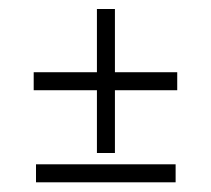

<svg xmlns="http://www.w3.org/2000/svg" viewBox="-20 -516 457 416"><path d="M190 -184.5V-496.5H229V-184.5ZM53 -320.5V-359.5H364V-320.5ZM58 -121V-160H360.5V-121Z"/></svg>

Font: Imbue Thin 10pt ExtraBold
Style: Regular
Weight: 800
Version: Version 1.102